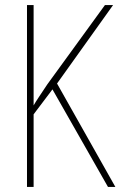

<svg xmlns="http://www.w3.org/2000/svg" viewBox="-20 -734 473 754"><path d="M433 0 204 -406 424 -714H392L166 -403C141 -365 122 -338 112 -320V-714H86V0H112V-285L186 -383L404 0Z"/></svg>

Font: Noto Sans Gujarati UI Condensed Thin
Style: Regular
Weight: 100
Width: 3
Designer: Jelle Bosma - Monotype Design Team, Universal Thirst
Foundry: Monotype Imaging Inc.
Version: Version 2.106